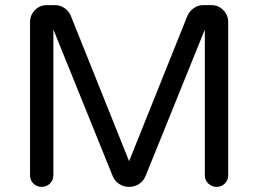

<svg xmlns="http://www.w3.org/2000/svg" viewBox="-20 -723 1006 748"><path d="M142 5Q123 5 110 -8Q97 -21 97 -40V-637Q97 -664 116 -683.5Q135 -703 162 -703H195Q215 -703 232 -691Q249 -679 256 -661L483 -95L710 -661Q718 -679 734.5 -691Q751 -703 771 -703H804Q831 -703 850 -683.5Q869 -664 869 -637V-40Q869 -21 856 -8Q843 5 824 5Q805 5 791.5 -8Q778 -21 778 -40V-608L547 -37Q539 -18 522 -6.5Q505 5 483 5Q461 5 444 -6.5Q427 -18 419 -37L188 -608V-40Q188 -21 174.5 -8Q161 5 142 5Z"/></svg>

Font: Varela Round
Style: Regular
Weight: 400
Designer: Joe Prince, Avraham Cornfeld
Foundry: Joe Prince, Avraham Cornfeld
Version: Version 3.010; ttfautohint (v1.8.4.7-5d5b)